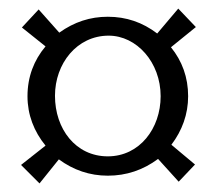

<svg xmlns="http://www.w3.org/2000/svg" viewBox="-20 -528 505 447"><path d="M231 -119C274 -119 313 -132 348 -158L396 -105L434 -145L379 -191C404 -224 418 -262 418 -304C418 -348 404 -386 378 -418L436 -465L395 -508L346 -450C312 -476 274 -489 231 -489C190 -489 153 -477 118 -452L70 -506L31 -464L86 -420C59 -388 44 -349 44 -304C44 -261 59 -222 86 -189L29 -144L72 -101L117 -157C151 -132 189 -119 231 -119ZM108 -305C108 -380 159 -445 233 -445C298 -445 354 -383 354 -304C354 -229 305 -164 231 -164C156 -164 108 -228 108 -305Z"/></svg>

Font: Libertinus Serif Display
Style: Regular
Weight: 400
Designer: Philipp H. Poll, Khaled Hosny
Foundry: Caleb Maclennan
Version: Version 7.050;RELEASE